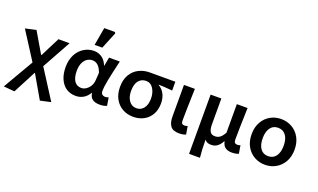

<svg xmlns="http://www.w3.org/2000/svg" viewBox="-100 -1435 3698 2235"><g transform="rotate(20 1749.5 -318.0)"><path d="M15 195 234 -181 15 -523 148 -553 298 -298H303L425 -539H563L366 -183L597 178L466 207L303 -75H298L151 207Z M614 -265Q614 -352 648 -417.5Q682 -483 739.5 -518Q797 -553 863 -553Q915 -553 959 -524.5Q1003 -496 1029 -432H1032L1052 -539H1185L1177 -504Q1147 -376 1129.5 -288.5Q1112 -201 1112 -147Q1112 -120 1127 -107Q1142 -94 1167 -94Q1180 -94 1206 -102L1222 -3Q1186 13 1135 13Q1078 13 1045.5 -10Q1013 -33 1006 -85H1003Q943 13 837 13Q770 13 720 -20Q670 -53 642 -115.5Q614 -178 614 -265ZM995 -233 1002 -330Q965 -444 882 -444Q847 -444 817 -424Q787 -404 769 -364Q751 -324 751 -266Q751 -183 781.5 -139.5Q812 -96 867 -96Q897 -96 925.5 -114.5Q954 -133 973 -164.5Q992 -196 995 -233ZM882 -843H1014L1023 -829L938 -621H843Z M1288 -264Q1288 -354 1325 -416Q1362 -478 1423 -508.5Q1484 -539 1556 -539H1873V-430Q1769 -440 1703 -441V-437Q1750 -412 1776.5 -361.5Q1803 -311 1803 -244Q1803 -165 1770 -107Q1737 -49 1679.5 -18Q1622 13 1549 13Q1477 13 1417.5 -19.5Q1358 -52 1323 -114.5Q1288 -177 1288 -264ZM1674 -257Q1674 -330 1641 -381Q1608 -432 1551 -432Q1494 -432 1459.5 -389.5Q1425 -347 1425 -264Q1425 -187 1459.5 -140.5Q1494 -94 1551 -94Q1607 -94 1640.5 -138Q1674 -182 1674 -257Z M1980 -148V-539H2115Q2106 -249 2106 -142Q2106 -117 2116.5 -106.5Q2127 -96 2149 -96Q2163 -96 2184 -104L2201 -4Q2181 4 2162 7.5Q2143 11 2116 11Q2042 11 2011 -29.5Q1980 -70 1980 -148Z M2310 -539H2443V-220Q2443 -157 2461.5 -128.5Q2480 -100 2522 -100Q2555 -100 2581.5 -118Q2608 -136 2635 -185V-539H2768Q2768 -524 2767 -516Q2759 -262 2759 -142Q2759 -117 2770.5 -106.5Q2782 -96 2804 -96Q2819 -96 2838 -104L2855 -4Q2835 4 2816 7.5Q2797 11 2771 11Q2719 11 2689 -11.5Q2659 -34 2649 -83H2645Q2597 9 2516 9Q2488 9 2468.5 1.5Q2449 -6 2434 -26Q2435 51 2437 95.5Q2439 140 2445 195H2310Z M2916 -270Q2916 -357 2952 -421Q2988 -485 3048.5 -519Q3109 -553 3182 -553Q3254 -553 3315 -519Q3376 -485 3412 -421Q3448 -357 3448 -270Q3448 -183 3411.5 -119Q3375 -55 3314.5 -21Q3254 13 3182 13Q3110 13 3049 -21Q2988 -55 2952 -119Q2916 -183 2916 -270ZM3313 -270Q3313 -351 3279 -398Q3245 -445 3182 -445Q3120 -445 3086.5 -397.5Q3053 -350 3053 -270Q3053 -188 3086.5 -141Q3120 -94 3182 -94Q3245 -94 3279 -141Q3313 -188 3313 -270Z"/></g></svg>

Font: Nebula Sans Semibold
Style: Regular
Weight: 600
Designer: Paul D. Hunt for Adobe (as Source Sans)
Foundry: Nebula Entertainment & Broadcasting LLC
Version: Version 1.010